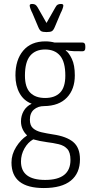

<svg xmlns="http://www.w3.org/2000/svg" viewBox="-20 -738 470 970"><path d="M201 212Q38 212 38 83Q38 42 61.5 4.5Q85 -33 116 -53V-55Q103 -67 94.5 -85Q86 -103 86 -125Q86 -153 99.5 -177Q113 -201 140 -214Q100 -229 79 -267Q58 -305 58 -357Q58 -436 97.5 -482.5Q137 -529 209 -529Q234 -529 256 -523H397Q411 -523 411 -505V-496Q411 -479 397 -479Q374 -479 352.5 -479.5Q331 -480 313 -485L312 -483Q328 -472 343 -440.5Q358 -409 358 -357Q358 -287 318 -245Q278 -203 203 -202Q172 -202 151.5 -184.5Q131 -167 131 -133Q131 -104 147 -90Q163 -76 189 -70Q215 -64 247 -59Q316 -49 350 -20.5Q384 8 384 67Q384 137 338 174.5Q292 212 201 212ZM208 -243Q257 -243 283.5 -270Q310 -297 310 -356Q310 -425 283.5 -456.5Q257 -488 208 -488Q159 -488 132.5 -456.5Q106 -425 106 -356Q106 -297 132.5 -270Q159 -243 208 -243ZM208 171Q336 171 336 70Q336 32 320 14.5Q304 -3 276.5 -9.5Q249 -16 216 -20Q183 -24 148 -34Q121 -19 103.5 12Q86 43 86 78Q86 171 208 171ZM288 -718Q300 -718 300 -710Q300 -704 295.5 -692Q291 -680 287 -673L257 -602Q250 -585 242 -580.5Q234 -576 215 -576Q196 -576 188 -580.5Q180 -585 173 -602L143 -673Q139 -680 134.5 -692Q130 -704 130 -710Q130 -718 142 -718Q152 -718 158 -714.5Q164 -711 170 -701L215 -622L260 -701Q265 -711 271.5 -714.5Q278 -718 288 -718Z"/></svg>

Font: Asap Condensed ExtraLight
Style: Regular
Weight: 200
Width: 3
Designer: Pablo Cosgaya
Foundry: Omnibus-Type
Version: Version 3.001; ttfautohint (v1.8.4.7-5d5b)